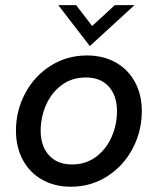

<svg xmlns="http://www.w3.org/2000/svg" viewBox="-20 -717 614 746"><path d="M42 -209.5Q42 -286.5 77.5 -353.8Q113 -421 176.2 -461.2Q239.5 -501.5 318 -501.5Q381.5 -501.5 429.8 -474.2Q478 -447 504.5 -398Q531 -349 531 -285.5Q531 -207 495.2 -139.5Q459.5 -72 396.5 -31.8Q333.5 8.5 255.5 8.5Q192 8.5 143.5 -19Q95 -46.5 68.5 -96Q42 -145.5 42 -209.5ZM434.5 -285Q434.5 -345 402.8 -380.5Q371 -416 314 -416Q259 -416 219 -386Q179 -356 158.5 -308.2Q138 -260.5 138 -209.5Q138 -149.5 170.2 -113.8Q202.5 -78 260 -78Q313 -78 352.8 -107.5Q392.5 -137 413.5 -184.5Q434.5 -232 434.5 -285ZM206.5 -697H276L338 -616L426 -697H502.5L329 -538Z"/></svg>

Font: HK Grotesk Medium
Style: Italic
Weight: 500
Italic angle: -8°
Designer: Alfredo Marco Pradil
Foundry: Hanken Design Co.
Version: Version 3.004